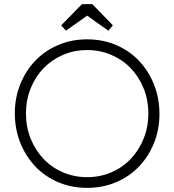

<svg xmlns="http://www.w3.org/2000/svg" viewBox="-20 -901 846 932"><path d="M403 -41Q466 -41 520.5 -64.5Q575 -88 614.5 -129.5Q654 -171 677 -227.5Q700 -284 700 -350Q700 -416 677 -472.5Q654 -529 614.5 -570Q575 -611 520.5 -634.5Q466 -658 403 -658Q340 -658 285.5 -634.5Q231 -611 191.5 -570Q152 -529 129 -472.5Q106 -416 106 -350Q106 -284 129 -227.5Q152 -171 191.5 -129.5Q231 -88 285.5 -64.5Q340 -41 403 -41ZM403 11Q327 11 262.5 -16.5Q198 -44 151.5 -93Q105 -142 78.5 -208Q52 -274 52 -351Q52 -427 78.5 -492.5Q105 -558 151.5 -606.5Q198 -655 262.5 -682.5Q327 -710 403 -710Q479 -710 543.5 -682.5Q608 -655 654.5 -606Q701 -557 727.5 -491Q754 -425 754 -348Q754 -272 727.5 -206.5Q701 -141 654.5 -92.5Q608 -44 543.5 -16.5Q479 11 403 11ZM428 -881 528 -778 506 -752 403 -825 300 -752 277 -778 378 -881Z"/></svg>

Font: Tilda Sans Light
Style: Regular
Weight: 300
Designer: ParaType Ltd
Foundry: ParaType Ltd
Version: Version 1.009